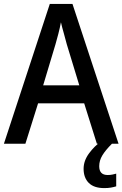

<svg xmlns="http://www.w3.org/2000/svg" viewBox="-20 -736 627 983"><path d="M476 0 411 -207H175L110 0H0L235 -716H351L587 0ZM322 -509Q317 -530 307 -564.5Q297 -599 292 -622Q287 -595 278.5 -562Q270 -529 264 -509L201 -299H386ZM488 115Q488 160 531 160Q546 160 556.5 157.5Q567 155 575 153V218Q562 222 547.5 224.5Q533 227 514 227Q461 227 434.5 200.5Q408 174 408 128Q408 87 436 49Q464 11 500 -14L553 0Q520 33 504 59.5Q488 86 488 115Z"/></svg>

Font: Noto Sans Gurmukhi UI SemiCondensed Medium
Style: Regular
Weight: 500
Width: 4
Designer: Jelle Bosma - Monotype Design Team
Foundry: Monotype Imaging Inc.
Version: Version 2.004; ttfautohint (v1.8.4.7-5d5b)